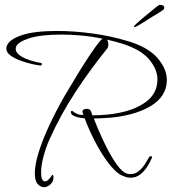

<svg xmlns="http://www.w3.org/2000/svg" viewBox="-20 -708 710 794"><path d="M162 66Q148 66 136 53Q124 40 124 9Q124 -27 140 -78.5Q156 -130 184 -190Q212 -250 247 -311Q274 -357 301.5 -402Q329 -447 353.5 -483.5Q378 -520 395 -540Q402 -547 404 -548Q361 -557 317.5 -561Q274 -565 234 -565Q149 -565 102 -550Q55 -535 47 -516Q45 -510 45 -506Q45 -493 57.5 -482.5Q70 -472 87.5 -465Q105 -458 122 -453.5Q139 -449 148 -448Q153 -448 153 -443Q153 -437 147 -437Q136 -438 113 -443Q90 -448 65.5 -457Q41 -466 23.5 -478.5Q6 -491 6 -508Q6 -514 9 -520Q20 -546 71.5 -563Q123 -580 217 -580Q284 -580 359 -570Q434 -560 502 -540Q590 -515 630 -469.5Q670 -424 670 -377Q670 -309 601 -268Q564 -247 521.5 -236Q479 -225 438.5 -221.5Q398 -218 368 -218Q385 -173 407.5 -125.5Q430 -78 453 -42Q476 -6 496 6Q507 12 519 12Q539 12 554 -0.5Q569 -13 579.5 -29.5Q590 -46 596 -57Q599 -62 604 -62Q609 -62 609 -57Q609 -55 608 -55Q602 -40 590 -20.5Q578 -1 560.5 13Q543 27 519 27Q509 27 499 23.5Q489 20 480 16Q454 1 425.5 -37.5Q397 -76 372 -124.5Q347 -173 330 -219Q326 -219 323 -219.5Q320 -220 318 -220Q316 -220 306 -222Q296 -224 286 -228.5Q276 -233 274 -240Q273 -242 273 -245Q273 -249 277 -249Q282 -249 289 -242Q294 -239 301.5 -236Q309 -233 319 -233H325L322 -242Q322 -243 321.5 -243.5Q321 -244 321 -245Q321 -258 339 -258Q353 -258 357 -246L362 -231Q390 -231 427 -234.5Q464 -238 502.5 -248.5Q541 -259 574 -280Q631 -316 631 -380Q631 -421 597.5 -461.5Q564 -502 487 -527Q471 -532 455.5 -536Q440 -540 423 -544Q428 -534 428 -523Q428 -513 424 -508Q357 -426 293.5 -329.5Q230 -233 184 -130Q171 -101 160.5 -63Q150 -25 150 4Q150 26 154.5 34Q159 42 166 42Q173 42 179 36Q185 31 190.5 23Q196 15 197 15Q199 15 200 17.5Q201 20 201 21Q203 40 190 53Q177 66 162 66ZM536 -596Q534 -596 534 -598Q534 -600 538 -604Q542 -608 544 -610Q551 -617 567 -630.5Q583 -644 600 -657.5Q617 -671 625 -678Q630 -682 634 -685Q638 -688 642 -688Q649 -688 654.5 -685Q660 -682 659 -675Q659 -669 647 -661.5Q635 -654 627 -649Q616 -643 596 -630Q576 -617 558.5 -606.5Q541 -596 536 -596Z"/></svg>

Font: Waterfall
Style: Regular
Weight: 400
Designer: Robert E. Leuschke
Foundry: Robert E. Leuschke
Version: Version 1.010; ttfautohint (v1.8.3)